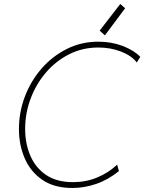

<svg xmlns="http://www.w3.org/2000/svg" viewBox="-20 -937 725 965"><path d="M343.8 7.8Q252.9 7.8 193.4 -32.7Q133.8 -73.2 104.5 -140.6Q75.2 -208 75.2 -288.1Q75.2 -374 105.5 -452.9Q135.7 -531.7 189.9 -593.5Q244.1 -655.3 316.7 -691.4Q389.2 -727.5 474.1 -727.5Q540 -727.5 596.4 -706.1Q652.8 -684.6 685.1 -651.4L667.5 -623Q640.6 -657.7 587.9 -678Q535.2 -698.2 474.1 -698.2Q395 -698.2 328.1 -664.6Q261.2 -630.9 211.4 -573Q161.6 -515.1 134 -441.7Q106.4 -368.2 106.4 -288.6Q106.4 -216.8 131.8 -156Q157.2 -95.2 210.7 -58.3Q264.2 -21.5 347.2 -21.5Q411.6 -21.5 468 -44.7Q524.4 -67.9 568.8 -109.4L577.6 -77.1Q522.9 -32.7 463.1 -12.5Q403.3 7.8 343.8 7.8ZM507.3 -759.3 481 -783.2 584.5 -917 608.9 -895.5Z"/></svg>

Font: Reddit Sans ExtraLight
Style: Italic
Weight: 250
Italic angle: -11.25°
Designer: Stephen Hutchings
Version: Version 1.013